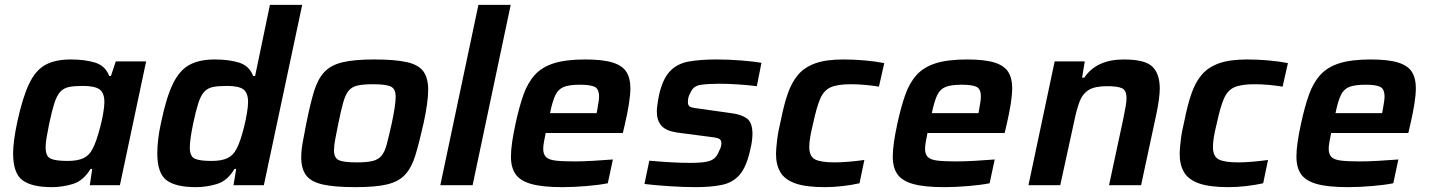

<svg xmlns="http://www.w3.org/2000/svg" viewBox="-20 -763 5896 791"><path d="M194 8Q110 8 72 -21Q34 -50 34 -131Q34 -180 51 -260Q73 -361 99.5 -417Q126 -473 166.5 -495.5Q207 -518 271 -518Q330 -518 372 -505Q414 -492 430 -450H437L457 -510H582L474 0H350L360 -67H353Q323 -18 280 -5Q237 8 194 8ZM258 -100Q300 -100 324 -111.5Q348 -123 361 -149Q369 -163 377.5 -188Q386 -213 393.5 -242Q401 -271 405.5 -298Q410 -325 410 -343Q410 -380 390.5 -394.5Q371 -409 321 -409Q286 -409 264 -404.5Q242 -400 228 -384.5Q214 -369 204 -338Q194 -307 183 -255Q176 -221 172 -197Q168 -173 168 -156Q168 -119 188.5 -109.5Q209 -100 258 -100Z M787 8Q703 8 665.5 -21Q628 -50 628 -131Q628 -156 631.5 -188Q635 -220 644 -260Q665 -361 692 -417Q719 -473 760 -495.5Q801 -518 864 -518Q923 -518 965 -505Q1007 -492 1023 -450H1031L1092 -743H1225L1067 0H942L953 -67H946Q917 -18 874 -5Q831 8 787 8ZM851 -100Q893 -100 917 -111.5Q941 -123 954 -149Q962 -163 970.5 -188Q979 -213 986 -242Q993 -271 997.5 -298Q1002 -325 1002 -343Q1002 -380 983 -394.5Q964 -409 915 -409Q879 -409 857 -404.5Q835 -400 821 -384.5Q807 -369 797 -338Q787 -307 776 -255Q762 -187 762 -156Q762 -119 782 -109.5Q802 -100 851 -100Z M1445 8Q1358 8 1309.5 -3Q1261 -14 1241 -41Q1221 -68 1221 -115Q1221 -142 1227 -176Q1233 -210 1242 -255Q1258 -335 1273.5 -386Q1289 -437 1316 -466Q1343 -495 1391.5 -506.5Q1440 -518 1521 -518Q1608 -518 1656.5 -507Q1705 -496 1724.5 -468.5Q1744 -441 1744 -394Q1744 -342 1725 -255Q1707 -175 1691.5 -124Q1676 -73 1649.5 -44Q1623 -15 1575.5 -3.5Q1528 8 1445 8ZM1450 -94Q1490 -94 1514 -99.5Q1538 -105 1551.5 -121Q1565 -137 1573.5 -169Q1582 -201 1594 -255Q1602 -293 1606 -320Q1610 -347 1610 -365Q1610 -397 1590 -406.5Q1570 -416 1517 -416Q1476 -416 1452.5 -410.5Q1429 -405 1416 -389Q1403 -373 1394 -341Q1385 -309 1374 -255Q1366 -216 1361 -189Q1356 -162 1356 -144Q1356 -112 1376 -103Q1396 -94 1450 -94Z M1794 0 1951 -743H2084L1927 0Z M2297 8Q2215 8 2169 -5Q2123 -18 2104 -45.5Q2085 -73 2085 -117Q2085 -144 2090 -178.5Q2095 -213 2104 -254Q2119 -323 2136.5 -372.5Q2154 -422 2183.5 -454.5Q2213 -487 2262.5 -502.5Q2312 -518 2391 -518Q2463 -518 2503.5 -505.5Q2544 -493 2560.5 -467Q2577 -441 2577 -401Q2577 -372 2571 -334.5Q2565 -297 2555 -254L2546 -215H2228Q2224 -195 2221 -178.5Q2218 -162 2218 -150Q2218 -128 2229 -116.5Q2240 -105 2268 -101.5Q2296 -98 2347 -98Q2379 -98 2423.5 -100.5Q2468 -103 2505 -106L2484 -8Q2449 -1 2396.5 3.5Q2344 8 2297 8ZM2246 -297H2438L2440 -307Q2443 -326 2445.5 -340Q2448 -354 2448 -365Q2448 -397 2429.5 -405.5Q2411 -414 2370 -414Q2326 -414 2303 -405Q2280 -396 2268 -371Q2256 -346 2246 -297Z M2846 8Q2795 8 2736 4Q2677 0 2635 -5L2655 -101Q2699 -97 2741.5 -94.5Q2784 -92 2823 -92Q2866 -92 2889.5 -96.5Q2913 -101 2924.5 -112Q2936 -123 2943 -142Q2952 -158 2952 -173Q2952 -188 2940 -192.5Q2928 -197 2899 -200L2769 -217Q2723 -224 2704.5 -245.5Q2686 -267 2686 -304Q2686 -314 2688.5 -332.5Q2691 -351 2695 -371Q2710 -438 2740 -469.5Q2770 -501 2817.5 -509.5Q2865 -518 2932 -518Q2980 -518 3032.5 -514Q3085 -510 3117 -504L3098 -408Q3057 -413 3017 -415.5Q2977 -418 2944 -418Q2897 -418 2866.5 -413.5Q2836 -409 2825 -382Q2820 -374 2817 -364.5Q2814 -355 2814 -342Q2814 -327 2824.5 -322.5Q2835 -318 2864 -315L2991 -297Q3033 -292 3056.5 -275.5Q3080 -259 3080 -211Q3080 -201 3078 -183.5Q3076 -166 3071 -147Q3056 -77 3028 -44Q3000 -11 2955 -1.5Q2910 8 2846 8Z M3378 8Q3300 8 3256.5 -7.5Q3213 -23 3195 -53.5Q3177 -84 3177 -129Q3177 -148 3181.5 -185.5Q3186 -223 3197 -268Q3209 -329 3225 -376Q3241 -423 3267.5 -454.5Q3294 -486 3338.5 -502Q3383 -518 3454 -518Q3499 -518 3543.5 -514Q3588 -510 3623 -503L3601 -406Q3579 -410 3546.5 -413Q3514 -416 3486 -416Q3431 -416 3402.5 -403.5Q3374 -391 3359 -356Q3344 -321 3330 -255Q3322 -223 3318 -199Q3314 -175 3314 -158Q3314 -119 3337.5 -106.5Q3361 -94 3419 -94Q3445 -94 3479.5 -97Q3514 -100 3541 -104L3521 -8Q3490 -1 3452 3.5Q3414 8 3378 8Z M3870 8Q3788 8 3742 -5Q3696 -18 3677 -45.5Q3658 -73 3658 -117Q3658 -144 3663 -178.5Q3668 -213 3677 -254Q3692 -323 3709.5 -372.5Q3727 -422 3756.5 -454.5Q3786 -487 3835.5 -502.5Q3885 -518 3964 -518Q4036 -518 4076.5 -505.5Q4117 -493 4133.5 -467Q4150 -441 4150 -401Q4150 -372 4144 -334.5Q4138 -297 4128 -254L4119 -215H3801Q3797 -195 3794 -178.5Q3791 -162 3791 -150Q3791 -128 3802 -116.5Q3813 -105 3841 -101.5Q3869 -98 3920 -98Q3952 -98 3996.5 -100.5Q4041 -103 4078 -106L4057 -8Q4022 -1 3969.5 3.5Q3917 8 3870 8ZM3819 -297H4011L4013 -307Q4016 -326 4018.5 -340Q4021 -354 4021 -365Q4021 -397 4002.5 -405.5Q3984 -414 3943 -414Q3899 -414 3876 -405Q3853 -396 3841 -371Q3829 -346 3819 -297Z M4217 0 4325 -510H4449L4438 -443H4447Q4497 -518 4610 -518Q4697 -518 4727.5 -488.5Q4758 -459 4758 -398Q4758 -380 4754.5 -353.5Q4751 -327 4745 -298L4681 0H4549L4608 -275Q4613 -301 4617 -322.5Q4621 -344 4621 -358Q4621 -391 4602.5 -399.5Q4584 -408 4541 -408Q4491 -408 4465.5 -392.5Q4440 -377 4427.5 -344Q4415 -311 4405 -261L4348 0Z M5041 8Q4963 8 4919.5 -7.5Q4876 -23 4858 -53.5Q4840 -84 4840 -129Q4840 -148 4844.5 -185.5Q4849 -223 4860 -268Q4872 -329 4888 -376Q4904 -423 4930.5 -454.5Q4957 -486 5001.5 -502Q5046 -518 5117 -518Q5162 -518 5206.5 -514Q5251 -510 5286 -503L5264 -406Q5242 -410 5209.5 -413Q5177 -416 5149 -416Q5094 -416 5065.5 -403.5Q5037 -391 5022 -356Q5007 -321 4993 -255Q4985 -223 4981 -199Q4977 -175 4977 -158Q4977 -119 5000.5 -106.5Q5024 -94 5082 -94Q5108 -94 5142.5 -97Q5177 -100 5204 -104L5184 -8Q5153 -1 5115 3.5Q5077 8 5041 8Z M5533 8Q5451 8 5405 -5Q5359 -18 5340 -45.5Q5321 -73 5321 -117Q5321 -144 5326 -178.5Q5331 -213 5340 -254Q5355 -323 5372.5 -372.5Q5390 -422 5419.5 -454.5Q5449 -487 5498.5 -502.5Q5548 -518 5627 -518Q5699 -518 5739.5 -505.5Q5780 -493 5796.5 -467Q5813 -441 5813 -401Q5813 -372 5807 -334.5Q5801 -297 5791 -254L5782 -215H5464Q5460 -195 5457 -178.5Q5454 -162 5454 -150Q5454 -128 5465 -116.5Q5476 -105 5504 -101.5Q5532 -98 5583 -98Q5615 -98 5659.5 -100.5Q5704 -103 5741 -106L5720 -8Q5685 -1 5632.5 3.5Q5580 8 5533 8ZM5482 -297H5674L5676 -307Q5679 -326 5681.5 -340Q5684 -354 5684 -365Q5684 -397 5665.5 -405.5Q5647 -414 5606 -414Q5562 -414 5539 -405Q5516 -396 5504 -371Q5492 -346 5482 -297Z"/></svg>

Font: Saira SemiBold
Style: Italic
Weight: 600
Italic angle: -12°
Designer: Hector Gatti with collaboration of the Omnibus-Type team
Foundry: Omnibus-Type
Version: Version 1.100; ttfautohint (v1.8.3)